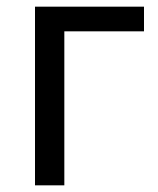

<svg xmlns="http://www.w3.org/2000/svg" viewBox="-20 -556 473 576"><path d="M412 -536V-462H173V0H85V-536Z"/></svg>

Font: Noto IKEA Arabic
Style: Regular
Weight: 400
Designer: Monotype Design Team
Foundry: Monotype Imaging Inc.
Version: Version 1.200